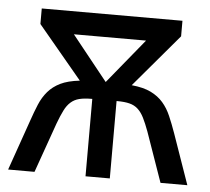

<svg xmlns="http://www.w3.org/2000/svg" viewBox="-44 -583 688 630"><g transform="rotate(5 300.0 -268.0)"><path d="M4.9 0 63 -166Q73.2 -195.8 83.5 -220.5Q93.8 -245.1 109.9 -263.9Q126 -282.7 150.4 -294.7Q174.8 -306.6 213.9 -311L68.8 -484.9V-536.1H532.2V-484.9L384.8 -311Q423.8 -307.1 448.2 -295.2Q472.7 -283.2 488.8 -264.6Q504.9 -246.1 515.6 -221.2Q526.4 -196.3 537.1 -166L595.2 0H506.8L449.2 -164.1Q439.5 -190.4 430.7 -208Q421.9 -225.6 410.4 -236.1Q398.9 -246.6 382.8 -250.7Q366.7 -254.9 341.8 -254.9H339.8V0H259.8V-254.9H257.8Q232.9 -254.9 216.8 -250.7Q200.7 -246.6 189 -236.1Q177.2 -225.6 168.5 -208Q159.7 -190.4 149.9 -164.1L91.8 0ZM298.8 -314 418.9 -460.9H181.2Z"/></g></svg>

Font: Droid Sans Mono
Style: Regular
Weight: 400
Monospace: yes
Foundry: Ascender Corporation
Version: Version 1.00 build 112